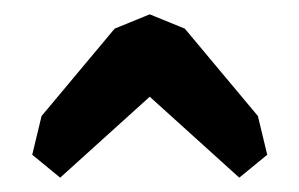

<svg xmlns="http://www.w3.org/2000/svg" viewBox="-20 -772 417 268"><path d="M353 -556 314 -524 189 -637 64 -524 25 -556 38 -610 140 -732 189 -752 238 -732 340 -610Z"/></svg>

Font: Chau Philomene One
Style: Regular
Weight: 400
Designer: Vicente Lamonaca
Foundry: TipoType
Version: Version 1.002